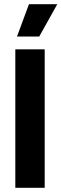

<svg xmlns="http://www.w3.org/2000/svg" viewBox="-20 -895 293 915"><path d="M53 0V-660H193V0ZM167 -721H61L118 -875H253Z"/></svg>

Font: Bricolage Grotesque 24pt Condensed
Style: Bold
Weight: 700
Width: 3
Designer: Mathieu Triay
Foundry: Atelier Triay
Version: Version 1.001;gftools[0.9.33.dev8+g029e19f]